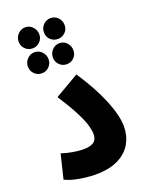

<svg xmlns="http://www.w3.org/2000/svg" viewBox="-163 -961 803 1047"><g transform="rotate(-20 239.0 -437.0)"><path d="M31 -28 65 -168Q94 -158 129 -152Q164 -146 190 -146Q229 -146 249.5 -159.5Q270 -173 270 -206Q270 -226 261.5 -256.5Q253 -287 228 -336.5Q203 -386 154 -462L293 -543Q365 -435 402.5 -342.5Q440 -250 440 -189Q440 -136 416 -92Q392 -48 340 -21Q288 6 205 6Q180 6 148.5 2.5Q117 -1 85.5 -8.5Q54 -16 31 -28ZM265 -759Q240 -759 222.5 -776Q205 -793 205 -818Q205 -844 222.5 -862Q240 -880 265 -880Q290 -880 307.5 -862Q325 -844 325 -818Q325 -793 307.5 -776Q290 -759 265 -759ZM119 -758Q93 -758 75.5 -775.5Q58 -793 58 -817Q58 -843 75.5 -861.5Q93 -880 119 -880Q143 -880 160.5 -861.5Q178 -843 178 -817Q178 -793 160.5 -775.5Q143 -758 119 -758ZM119 -613Q94 -613 76.5 -630.5Q59 -648 59 -673Q59 -698 76.5 -716.5Q94 -735 119 -735Q144 -735 161.5 -716.5Q179 -698 179 -673Q179 -648 161.5 -630.5Q144 -613 119 -613ZM264 -613Q239 -613 221.5 -630.5Q204 -648 204 -673Q204 -698 221.5 -716.5Q239 -735 264 -735Q289 -735 306 -716.5Q323 -698 323 -673Q323 -648 306 -630.5Q289 -613 264 -613Z"/></g></svg>

Font: Noto Sans Arabic Cond ExtBd
Style: Regular
Weight: 800
Width: 3
Designer: Monotype Design Team, Nadine Chahine, Nizar Qandah and Khaled Hosny
Foundry: Monotype Imaging Inc.
Version: Version 2.012; ttfautohint (v1.8.4.7-5d5b)